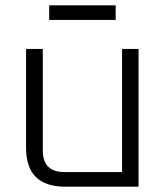

<svg xmlns="http://www.w3.org/2000/svg" viewBox="-20 -702 624 722"><path d="M78 -146V-518H141V-136Q141 -55 222 -55H439V-518H501V0H225Q78 0 78 -146ZM165 -627V-682H415V-627Z"/></svg>

Font: Oxanium Light
Style: Regular
Weight: 300
Designer: Severin Meyer
Version: Version 1.000